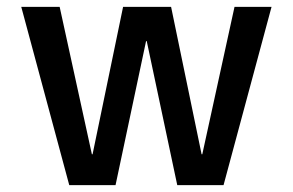

<svg xmlns="http://www.w3.org/2000/svg" viewBox="-20 -540 854 560"><path d="M154 -520 248 -90H250L339 -520H479L568 -90H570L664 -520H772L632 0H497L408 -420H406L317 0H182L42 -520Z"/></svg>

Font: M PLUS 1p Medium
Style: Regular
Weight: 500
Version: Version 1.062